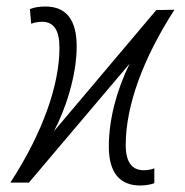

<svg xmlns="http://www.w3.org/2000/svg" viewBox="-20 -562 569 591"><path d="M412 9C428 9 444 6 455 2V-44C446 -40 435 -38 422 -38C386 -38 367 -64 367 -115C367 -238 421 -383 517 -532L461 -531L146 -158C181 -224 216 -328 216 -419C216 -500 185 -542 119 -542C101 -542 84 -539 72 -534L76 -489C84 -492 97 -495 109 -495C145 -495 163 -470 163 -415C163 -301 112 -154 12 0H69L379 -366C338 -282 315 -193 315 -111C315 -30 349 9 412 9Z"/></svg>

Font: Noto Sans Condensed Light
Style: Italic
Weight: 300
Width: 3
Italic angle: -12°
Designer: Monotype Design Team
Foundry: Monotype Imaging Inc.
Version: Version 2.013